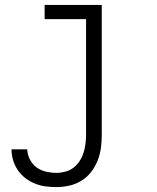

<svg xmlns="http://www.w3.org/2000/svg" viewBox="-20 -540 640 783"><path d="M210 223Q187 223 165 220Q143 217 122 208.5Q101 200 83 186Q65 172 52.5 153.5Q40 135 33.5 113.5Q27 92 27 69H91Q92 91 102 110.5Q112 130 129 142.5Q146 155 167.5 160Q189 165 210 165Q228 165 246.5 160Q265 155 279.5 144Q294 133 304.5 117Q315 101 320.5 83.5Q326 66 328.5 47.5Q331 29 331 10V-462H162V-520H395V10Q395 37 391.5 63.5Q388 90 378 115Q368 140 351.5 161.5Q335 183 312 197Q289 211 263 217Q237 223 210 223Z"/></svg>

Font: Iosevka Light Extended
Style: Regular
Weight: 300
Width: 7
Monospace: yes
Designer: Belleve Invis
Foundry: Belleve Invis
Version: Version 32.5.0; ttfautohint (v1.8.4)